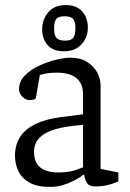

<svg xmlns="http://www.w3.org/2000/svg" viewBox="-20 -730 510 756"><path d="M177 6Q126 6 96 -11Q66 -28 52.5 -56Q39 -84 39 -117Q39 -158 58 -189Q77 -220 117.5 -240.5Q158 -261 221 -269L307 -280V-358Q307 -389 294 -408Q281 -427 258 -435.5Q235 -444 203 -444Q177 -444 158 -440Q139 -436 137 -435L121 -343Q121 -342 116 -339Q111 -336 95 -336Q82 -336 68.5 -348.5Q55 -361 55 -379Q55 -410 78.5 -433.5Q102 -457 136.5 -472.5Q171 -488 204 -495.5Q237 -503 256 -503Q296 -503 322.5 -486.5Q349 -470 362.5 -445Q376 -420 376 -393V-65L446 -51V-16Q444 -15 432 -10Q420 -5 400.5 -0.5Q381 4 354 4Q330 4 321 -12Q312 -28 312 -42H308Q292 -29 271 -18.5Q250 -8 226.5 -1Q203 6 177 6ZM210 -51Q253 -51 281 -61.5Q309 -72 307 -71V-238Q244 -234 201 -222Q158 -210 136 -188Q114 -166 114 -131Q114 -51 210 -51ZM232 -528Q189 -528 167.5 -552.5Q146 -577 146 -615Q146 -653 170 -681.5Q194 -710 239 -710Q282 -710 304 -684.5Q326 -659 326 -621Q326 -583 301 -555.5Q276 -528 232 -528ZM236 -570Q261 -570 269 -582Q277 -594 277 -619Q277 -647 267 -656.5Q257 -666 234 -666Q209 -666 201 -654.5Q193 -643 193 -619Q193 -590 203 -580Q213 -570 236 -570Z"/></svg>

Font: Faustina Light Light
Style: Regular
Weight: 300
Version: Version 1.200